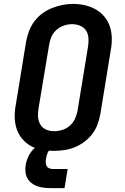

<svg xmlns="http://www.w3.org/2000/svg" viewBox="-20 -766 640 985"><path d="M255 8Q224 8 193.5 2.5Q163 -3 137.5 -17.5Q112 -32 93 -55Q74 -78 65 -106Q56 -134 55.5 -165.5Q55 -197 61 -228L114 -553Q119 -580 129 -606.5Q139 -633 156 -656Q173 -679 196.5 -696.5Q220 -714 246.5 -724.5Q273 -735 300 -740.5Q327 -746 355 -746Q386 -746 416 -739Q446 -732 471.5 -717.5Q497 -703 516 -680Q535 -657 544 -629Q553 -601 553.5 -569.5Q554 -538 548 -507L495 -182Q490 -155 480.5 -128.5Q471 -102 453.5 -79Q436 -56 412.5 -38.5Q389 -21 363 -10.5Q337 0 309.5 4Q282 8 255 8ZM257 -93Q279 -93 300 -99.5Q321 -106 338 -121Q355 -136 364.5 -156.5Q374 -177 378 -199L431 -523Q435 -545 434 -567.5Q433 -590 422.5 -607.5Q412 -625 392 -633.5Q372 -642 350 -642Q329 -642 308 -635Q287 -628 270 -613Q253 -598 244 -577.5Q235 -557 232 -536L178 -212Q174 -190 175 -168Q176 -146 186.5 -128Q197 -110 216 -101.5Q235 -93 257 -93ZM311 199H236Q218 199 201 196.5Q184 194 168 188Q152 182 139.5 171.5Q127 161 119.5 146.5Q112 132 110.5 114.5Q109 97 112 79Q116 56 127.5 33Q139 10 158.5 -7Q178 -24 202 -31Q226 -38 250 -38L244 0Q237 0 231.5 6.5Q226 13 223.5 20Q221 27 219 34Q217 41 216 48Q214 58 214.5 68Q215 78 219.5 86Q224 94 233 97.5Q242 101 252 101H327Z"/></svg>

Font: Iosevka Curly Slab Extended
Style: Bold Italic
Weight: 700
Width: 7
Italic angle: -9°
Monospace: yes
Designer: Belleve Invis
Foundry: Belleve Invis
Version: Version 11.0.0; ttfautohint (v1.8.3)